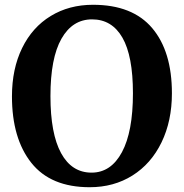

<svg xmlns="http://www.w3.org/2000/svg" viewBox="-20 -772 768 803"><path d="M30 -369Q30 -484 72.5 -571Q115 -658 192 -705Q269 -752 369 -752Q534 -752 616.5 -654.5Q699 -557 699 -382Q699 -266 655.5 -176.5Q612 -87 534 -38Q456 11 355 11Q192 11 111 -91Q30 -193 30 -369ZM191 -370Q191 -213 235.5 -131.5Q280 -50 363 -50Q444 -50 490 -135.5Q536 -221 536 -382Q536 -538 492 -614.5Q448 -691 365 -691Q283 -691 237 -610Q191 -529 191 -370Z"/></svg>

Font: Koeln Type Serif
Style: Bold
Weight: 700
Designer: Eben Sorkin
Foundry: Eben Sorkin
Version: Version 2.002